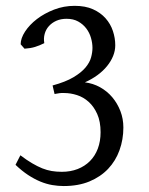

<svg xmlns="http://www.w3.org/2000/svg" viewBox="-20 -623 509 658"><path d="M402.8 -186Q402.8 -145 389.6 -108.4Q376.5 -71.8 350.6 -44.4Q324.7 -17.1 286.6 -1.2Q248.5 14.6 198.2 14.6Q179.2 14.6 159.2 11.2Q139.2 7.8 118.4 -0.7Q97.7 -9.3 76.4 -23.2Q55.2 -37.1 33.2 -58.1L49.8 -90.8Q71.8 -74.2 90.1 -63.5Q108.4 -52.7 124.8 -46.1Q141.1 -39.6 157.2 -36.9Q173.3 -34.2 191.9 -34.2Q221.7 -34.2 246.1 -43.7Q270.5 -53.2 288.1 -70.8Q305.7 -88.4 315.2 -113.5Q324.7 -138.7 324.7 -169.9Q324.7 -206.5 313.2 -232.2Q301.8 -257.8 283.9 -273.9Q266.1 -290 243.9 -297.1Q221.7 -304.2 200.2 -304.2H189.9Q187 -304.2 184.3 -303.7Q181.6 -303.2 178 -302.7Q174.3 -302.2 167 -300.8L160.2 -330.1Q205.1 -342.3 231.9 -358.4Q258.8 -374.5 273.2 -391.8Q287.6 -409.2 292.2 -426.5Q296.9 -443.8 296.9 -459Q296.9 -475.6 291.7 -493.4Q286.6 -511.2 275.6 -525.6Q264.6 -540 248 -549.3Q231.4 -558.6 208 -558.6Q188.5 -558.6 173.1 -551.8Q157.7 -544.9 147.5 -533.4Q137.2 -522 133.1 -506.8Q128.9 -491.7 131.8 -475.1Q115.2 -466.8 100.1 -462.2Q85 -457.5 64 -456.1L50.8 -471.2Q50.8 -491.7 65.9 -514.9Q81.1 -538.1 106.4 -557.6Q131.8 -577.1 165.3 -590.1Q198.7 -603 235.8 -603Q272.5 -603 298.6 -591.3Q324.7 -579.6 341.8 -560.3Q358.9 -541 366.9 -516.8Q375 -492.7 375 -467.8Q375 -449.2 367.7 -431.2Q360.4 -413.1 346.9 -396.5Q333.5 -379.9 314.2 -365.7Q294.9 -351.6 271 -340.8Q298.8 -337.4 323 -324Q347.2 -310.5 364.7 -289.8Q382.3 -269 392.6 -242.4Q402.8 -215.8 402.8 -186Z"/></svg>

Font: Gentium Plus Viet
Style: Regular
Weight: 400
Designer: J. Victor Gaultney, Annie Olsen, Iska Routamaa, Becca Hirsbrunner
Foundry: SIL International
Version: Version 5.000